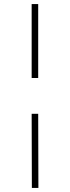

<svg xmlns="http://www.w3.org/2000/svg" viewBox="-20 -758 343 940"><path d="M136 162 135 -201H167L168 162ZM135 -376V-738H167V-376Z"/></svg>

Font: REM Thin
Style: Regular
Weight: 250
Designer: Octavio Pardo
Foundry: Ashler Design
Version: Version 1.005;gftools[0.9.28]